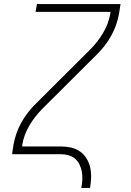

<svg xmlns="http://www.w3.org/2000/svg" viewBox="-20 -755 640 940"><path d="M378 165Q382 145 383 125.5Q384 106 381 87.5Q378 69 370 52Q362 35 348.5 23Q335 11 316.5 5.5Q298 0 279 0H39L46 -46Q51 -74 60.5 -101.5Q70 -129 84.5 -155Q99 -181 117.5 -205Q136 -229 158 -250L421 -512Q459 -550 485.5 -595Q512 -640 520 -689L521 -697H154L161 -735H570L563 -689Q558 -661 548.5 -633.5Q539 -606 524.5 -580Q510 -554 491.5 -530Q473 -506 451 -485L188 -223Q150 -185 123.5 -140Q97 -95 89 -46L88 -38H279Q304 -38 328 -32.5Q352 -27 371.5 -13.5Q391 0 403.5 20.5Q416 41 421.5 65Q427 89 426 114.5Q425 140 421 165Z"/></svg>

Font: Iosevka Curly XLtExObl
Style: Regular
Weight: 200
Width: 7
Italic angle: -9°
Monospace: yes
Designer: Belleve Invis
Foundry: Belleve Invis
Version: Version 11.0.1; ttfautohint (v1.8.3)